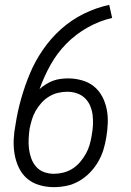

<svg xmlns="http://www.w3.org/2000/svg" viewBox="-20 -763 540 791"><path d="M202 8Q171 8 142 -0.5Q113 -9 91.5 -27.5Q70 -46 57.5 -72.5Q45 -99 40 -128.5Q35 -158 36.5 -189Q38 -220 44 -250Q52 -303 67 -356Q82 -409 103 -459.5Q124 -510 156.5 -557.5Q189 -605 231.5 -643Q274 -681 324.5 -706Q375 -731 430 -743L442 -689Q389 -677 340.5 -649.5Q292 -622 253.5 -583Q215 -544 188 -495.5Q161 -447 143 -396Q155 -407 169.5 -416Q184 -425 199 -430.5Q214 -436 230 -438Q246 -440 261 -440Q290 -440 318 -432Q346 -424 367 -407Q388 -390 401 -365.5Q414 -341 419.5 -313.5Q425 -286 424 -256.5Q423 -227 418 -198Q414 -172 406 -146Q398 -120 384 -96Q370 -72 350 -51.5Q330 -31 305.5 -17Q281 -3 254.5 2.5Q228 8 202 8ZM202 -47Q221 -47 241 -52Q261 -57 278.5 -68Q296 -79 310 -95.5Q324 -112 334 -130Q344 -148 349.5 -167.5Q355 -187 358 -206Q358 -207 358 -207Q358 -207 358 -207Q362 -228 363 -249Q364 -270 361.5 -289.5Q359 -309 351.5 -327Q344 -345 330 -358.5Q316 -372 297 -378.5Q278 -385 257 -385Q238 -385 219 -380.5Q200 -376 182.5 -365.5Q165 -355 151 -339.5Q137 -324 127 -306.5Q117 -289 111.5 -270.5Q106 -252 102 -233Q99 -212 98 -190.5Q97 -169 99.5 -149Q102 -129 109 -110Q116 -91 129 -76Q142 -61 161.5 -54Q181 -47 202 -47Z"/></svg>

Font: Iosevka Curly Light Oblique
Style: Regular
Weight: 300
Italic angle: -9°
Monospace: yes
Designer: Belleve Invis
Foundry: Belleve Invis
Version: Version 11.1.0; ttfautohint (v1.8.3)